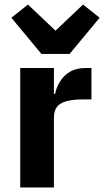

<svg xmlns="http://www.w3.org/2000/svg" viewBox="-20 -824 458 844"><path d="M217 0H69V-525H217V-411H222Q228 -440 244 -466Q260 -492 287.5 -508.5Q315 -525 356 -525H382V-387H345Q302 -387 273.5 -379.5Q245 -372 231 -355Q217 -338 217 -307ZM286 -587H162L30 -746L103 -804L224 -689L345 -804L418 -746Z"/></svg>

Font: IBM Plex Sans
Style: Bold
Weight: 700
Designer: Mike Abbink, Paul van der Laan, Pieter van Rosmalen
Foundry: Bold Monday
Version: Version 3.201